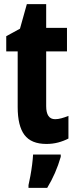

<svg xmlns="http://www.w3.org/2000/svg" viewBox="-20 -682 366 923"><path d="M245 -109Q259 -109 275.5 -113.5Q292 -118 309 -125V-16Q286 -4 259.5 3Q233 10 203 10Q130 10 97.5 -33.5Q65 -77 65 -167V-435H10V-508L76 -544L109 -662H202V-548H302V-435H202V-172Q202 -109 245 -109ZM272 72Q249 152 207 221H117V208Q121 191 126 164Q131 137 134.5 109Q138 81 139 61H272Z"/></svg>

Font: Noto Sans Bengali ExtraCondensed
Style: Bold
Weight: 700
Width: 2
Designer: Joana Ranito - Universal Thirst; Jelle Bosma - Monotype Design Team
Foundry: Universal Thirst ehf.
Version: Version 3.000; ttfautohint (v1.8.4.7-5d5b)